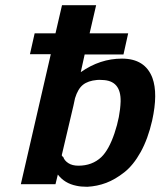

<svg xmlns="http://www.w3.org/2000/svg" viewBox="-20 -707 616 737"><path d="M95 -499 113 -579H193L218 -687H349L324 -579H472L454 -498H305L290 -430Q364 -482 448 -482Q537 -482 565 -408Q587 -348 564 -244Q548 -174 520 -123.5Q492 -73 457 -45.5Q422 -18 387.5 -5Q353 8 315 10Q290 10 273 6Q228 -3 202 -37L193 0H60L175 -499ZM217 -111Q219 -106 223 -104Q227 -91 242 -81Q257 -71 281 -71Q334 -71 369 -104Q398 -132 419.5 -195.5Q441 -259 443 -317Q445 -399 371 -400Q362 -401 352 -400Q318 -397 298.5 -381.5Q279 -366 268 -330L262 -302Z"/></svg>

Font: Coval
Style: ExtraBold Italic
Weight: 800
Foundry: Context Ltd
Version: Version 001.000